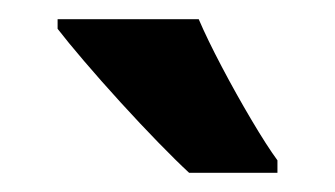

<svg xmlns="http://www.w3.org/2000/svg" viewBox="-20 -837 349 200"><path d="M187 -817Q196 -796 211 -767.5Q226 -739 242 -712Q258 -685 269 -670V-657H177Q164 -669 145 -688.5Q126 -708 105.5 -730.5Q85 -753 67.5 -773.5Q50 -794 40 -807V-817Z"/></svg>

Font: Noto Sans Tamil UI ExtraCondensed
Style: Bold
Weight: 700
Width: 2
Designer: Jelle Bosma - Monotype Design Team
Foundry: Monotype Imaging Inc.
Version: Version 2.004; ttfautohint (v1.8.4.7-5d5b)